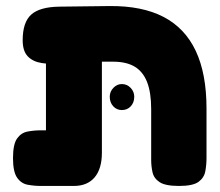

<svg xmlns="http://www.w3.org/2000/svg" viewBox="-20 -606 726 635"><path d="M116 9Q93 9 71.5 5Q50 1 36.5 -18.5Q23 -38 23 -83Q23 -129 36.5 -148Q50 -167 71.5 -171Q93 -175 115 -175H132V-466L256 -406Q219 -400 183 -396.5Q147 -393 118 -397.5Q89 -402 72 -419.5Q55 -437 55 -473Q55 -532 83 -557.5Q111 -583 176 -584L342 -586Q450 -587 521 -550Q592 -513 627.5 -437.5Q663 -362 663 -247V-84Q663 -61 659 -39.5Q655 -18 636.5 -4.5Q618 9 572 9Q527 9 508 -3.5Q489 -16 484.5 -36Q480 -56 480 -77V-245Q480 -300 466.5 -334.5Q453 -369 425.5 -385.5Q398 -402 354 -402H317V-101Q317 -48 293 -19.5Q269 9 224 9ZM383 -242Q366 -242 354.5 -254.5Q343 -267 343 -286Q343 -303 355 -315.5Q367 -328 383 -328Q400 -328 412 -315.5Q424 -303 424 -286Q424 -267 412.5 -254.5Q401 -242 383 -242Z"/></svg>

Font: Fredoka
Style: Bold
Weight: 700
Designer: Ben Nathan
Foundry: Milena B. Brandão, Ben Nathan
Version: Version 2.001